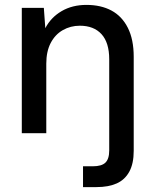

<svg xmlns="http://www.w3.org/2000/svg" viewBox="-20 -544 624 784"><path d="M69 0V-512H159L165 -429Q188 -473 231.5 -498.5Q275 -524 333 -524Q392 -524 435 -501Q478 -478 502 -430.5Q526 -383 526 -312V72Q526 124 508 157Q490 190 456.5 205Q423 220 374 220H319V135H359Q395 135 410.5 120Q426 105 426 70V-302Q426 -370 394.5 -404.5Q363 -439 306 -439Q268 -439 236.5 -421Q205 -403 187 -368.5Q169 -334 169 -284V0Z"/></svg>

Font: DM Sans 12pt Medium
Style: Regular
Weight: 500
Version: Version 4.004;gftools[0.9.30]